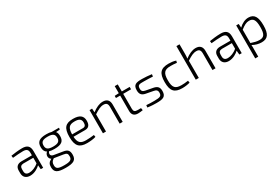

<svg xmlns="http://www.w3.org/2000/svg" viewBox="99 -1981 5061 3467"><g transform="rotate(-30 2629.0 -247.5)"><path d="M83 -428C157 -436 240 -442 298 -442C378 -442 401 -409 401 -348V-297H184C103 -297 57 -254 57 -179V-123C57 -38 111 8 195 8C285 8 367 -45 407 -85L415 0H465V-348C465 -459 409 -497 310 -497C228 -497 143 -485 77 -475ZM121 -171C121 -218 143 -244 194 -246H401V-130C344 -78 263 -47 206 -48C149 -48 121 -74 121 -129Z M1070 -448 1074 -484H922C894 -493 859 -497 815 -497C665 -497 612 -449 612 -343C612 -284 629 -243 672 -219C624 -183 615 -102 674 -68C612 -36 592 -3 592 61C592 169 650 205 820 205C987 205 1045 169 1045 59C1045 -20 1018 -60 928 -74L742 -105C677 -116 676 -168 705 -205C734 -196 770 -192 815 -192C964 -192 1017 -239 1017 -343C1017 -385 1009 -418 989 -442ZM815 -241C709 -241 671 -272 671 -343C671 -416 708 -447 815 -447C921 -447 957 -416 957 -343C957 -272 921 -241 815 -241ZM717 -54 898 -26C968 -15 983 2 983 57C983 130 944 151 820 151C693 151 654 131 654 57C654 5 669 -21 713 -51Z M1461 -211C1540 -211 1573 -259 1572 -346C1571 -446 1509 -497 1370 -497C1216 -497 1153 -433 1153 -244C1153 -58 1216 12 1378 12C1433 12 1520 4 1561 -12L1554 -55C1508 -49 1444 -43 1387 -43C1276 -43 1227 -79 1219 -211ZM1219 -261C1221 -398 1260 -442 1373 -442C1467 -442 1507 -413 1508 -345C1509 -297 1496 -261 1446 -261Z M1764 -484H1711V0H1775V-358C1857 -412 1913 -442 1976 -442C2035 -442 2060 -416 2060 -347V0H2123V-364C2123 -451 2078 -497 1993 -497C1919 -497 1846 -463 1769 -404Z M2534 -50H2455C2407 -50 2384 -71 2384 -120V-434H2548V-484H2384V-631H2321V-484L2233 -479V-434H2321V-113C2321 -35 2361 8 2441 8C2462 8 2512 4 2542 -2Z M2883 -205C2930 -196 2962 -183 2962 -126C2962 -55 2925 -44 2812 -43C2749 -42 2696 -44 2643 -49L2638 -2C2717 10 2783 11 2823 11C2957 11 3024 -6 3024 -126C3024 -207 2987 -241 2912 -256L2763 -284C2715 -294 2689 -307 2689 -365C2689 -441 2725 -443 2821 -442C2881 -442 2945 -439 3005 -436L3011 -482C2951 -491 2874 -496 2813 -497C2686 -498 2627 -481 2627 -365C2627 -284 2661 -248 2735 -233Z M3516 -54C3469 -45 3404 -43 3375 -43C3249 -43 3204 -87 3204 -242C3204 -397 3249 -442 3375 -442C3409 -442 3464 -440 3504 -434L3514 -475C3468 -492 3405 -497 3365 -497C3199 -497 3138 -429 3138 -242C3138 -55 3199 12 3365 12C3418 12 3476 4 3523 -10Z M3712 -700H3647V0H3710V-358C3793 -413 3849 -442 3911 -442C3970 -442 3995 -416 3995 -347V0H4059V-364C4059 -451 4013 -497 3928 -497C3855 -497 3782 -462 3705 -405C3710 -431 3712 -464 3712 -499Z M4223 -428C4297 -436 4380 -442 4438 -442C4518 -442 4541 -409 4541 -348V-297H4324C4243 -297 4197 -254 4197 -179V-123C4197 -38 4251 8 4335 8C4425 8 4507 -45 4547 -85L4555 0H4605V-348C4605 -459 4549 -497 4450 -497C4368 -497 4283 -485 4217 -475ZM4261 -171C4261 -218 4283 -244 4334 -246H4541V-130C4484 -78 4403 -47 4346 -48C4289 -48 4261 -74 4261 -129Z M4821 -484H4769V204H4832V57C4833 22 4833 -5 4830 -39C4891 -5 4953 12 5017 12C5142 12 5197 -55 5197 -240C5197 -414 5149 -497 5027 -497C4959 -497 4886 -463 4827 -404ZM4832 -358C4904 -414 4953 -441 5009 -441C5097 -441 5132 -389 5132 -241C5132 -89 5096 -44 5003 -44C4947 -44 4900 -58 4832 -80Z"/></g></svg>

Font: SnT
Style: Regular
Weight: 300
Designer: Natanael Gama
Version: Version 1.001;PS 001.001;hotconv 1.0.70;makeotf.lib2.5.58329